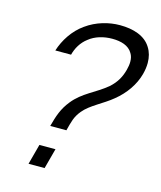

<svg xmlns="http://www.w3.org/2000/svg" viewBox="-110 -815 749 895"><g transform="rotate(15 264.0 -368.0)"><path d="M165.2 -196.5H243.2C254.9 -240 259 -264.5 285.5 -296.5C317.6 -336 379.2 -362.5 423.1 -399.5C470.3 -437.5 505.7 -487.5 520.5 -542.5C525.6 -561.7 528.2 -580.1 528.2 -597.6C528.2 -624.8 521.8 -649.5 508.3 -670.5C480.4 -716 423.9 -734.5 358.4 -734.5C304.9 -734.5 245.6 -718.5 196.6 -683C148 -649 113.7 -595.5 97 -542.5H173C181.3 -575.5 199.7 -607 228.5 -628.5C257.9 -652.5 298.5 -664 340 -664C381.5 -664 420.2 -653.5 438.1 -621.5C445 -610.6 448.2 -597.4 448.2 -582.1C448.2 -569.9 446.2 -556.3 442.2 -541.5C433.1 -507.5 417.9 -477 384.5 -447.5C329.2 -401.5 268.5 -382 223.2 -325C191 -285 179.2 -248.5 165.2 -196.5ZM113.1 0H190.6L216.9 -98H139.4Z"/></g></svg>

Font: Manrope
Style: RegularItalic
Weight: 400
Italic angle: -15°
Designer: Mikhail Sharanda
Foundry: Mikhail Sharanda
Version: Version 4.502;hotconv 1.0.109;makeotfexe 2.5.65596